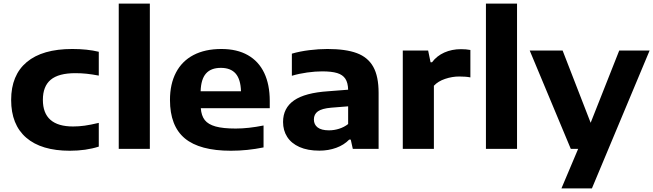

<svg xmlns="http://www.w3.org/2000/svg" viewBox="-20 -828 3634 1068"><path d="M42 -272Q42 -410 129 -482.8Q216 -555.5 382 -555.5Q465.5 -555.5 529.5 -540V-407.5Q492.5 -414.5 462 -417.8Q431.5 -421 399 -421Q306 -421 262.2 -384.5Q218.5 -348 218.5 -272.5Q218.5 -124.5 386.5 -124.5Q418.5 -124.5 450.8 -129Q483 -133.5 529.5 -144.5V-12.5Q458 10.5 368.5 10.5Q210 10.5 126 -62Q42 -134.5 42 -272Z M640.5 0V-808H813.5V0Z M1480.5 -226H1097Q1100 -184.5 1119 -160.2Q1138 -136 1179.2 -124.5Q1220.5 -113 1291 -113Q1362 -113 1446 -130V-8Q1355 10.5 1264.5 10.5Q1091 10.5 1008.2 -58.2Q925.5 -127 925.5 -272Q925.5 -360.5 958.8 -424.2Q992 -488 1056.2 -521.8Q1120.5 -555.5 1211.5 -555.5Q1298.5 -555.5 1358.8 -521.2Q1419 -487 1449.8 -422.2Q1480.5 -357.5 1480.5 -266.5ZM1096 -320.5H1320.5Q1318.5 -387 1290.8 -418.8Q1263 -450.5 1208.5 -450.5Q1153.5 -450.5 1125.8 -419Q1098 -387.5 1096 -320.5Z M2086 -311.5V0H1942.5L1931 -51.5H1922.5Q1893.5 -21.5 1850.2 -5.8Q1807 10 1756.5 10Q1691.5 10 1646 -10.2Q1600.5 -30.5 1577.5 -66.5Q1554.5 -102.5 1554.5 -149.5Q1554.5 -227 1615.5 -269.5Q1676.5 -312 1807 -320.5L1916.5 -329Q1915.5 -368 1901 -390Q1886.5 -412 1855.8 -421.5Q1825 -431 1772 -431Q1734.5 -431 1689 -424.8Q1643.5 -418.5 1603.5 -406.5V-529.5Q1648 -542.5 1700.8 -549Q1753.5 -555.5 1801.5 -555.5Q1903 -555.5 1964.8 -532.5Q2026.5 -509.5 2056.2 -456.5Q2086 -403.5 2086 -311.5ZM1916.5 -138V-236.5L1822.5 -229Q1770.5 -224.5 1748.2 -208.5Q1726 -192.5 1726 -163.5Q1726 -135 1747 -119Q1768 -103 1810 -103Q1838.5 -103 1866.2 -111.8Q1894 -120.5 1916.5 -138Z M2220.5 -547H2361.5L2375 -481.5H2383Q2409.5 -517 2451.5 -535.8Q2493.5 -554.5 2544.5 -554.5Q2573 -554.5 2596.5 -550V-397.5Q2572 -402.5 2534.5 -402.5Q2495 -402.5 2455.8 -389.2Q2416.5 -376 2393.5 -351V0H2220.5Z M2683 0V-808H2856V0Z M3424.5 -547H3593.5L3272.5 220H3103L3196 0H3155L2926.5 -547H3109.5L3265.5 -145Z"/></svg>

Font: Encode Sans Expanded
Style: Bold
Weight: 700
Width: 7
Designer: Multiple Designers
Foundry: Impallari Type
Version: Version 2.000